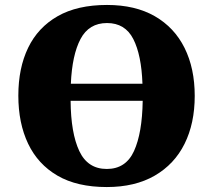

<svg xmlns="http://www.w3.org/2000/svg" viewBox="-20 -745 860 775"><path d="M411 10Q291 10 212 -36Q133 -82 93.5 -165Q54 -248 54 -359Q54 -470 93.5 -552Q133 -634 212.5 -679.5Q292 -725 412 -725Q526 -725 605 -679.5Q684 -634 725 -551.5Q766 -469 766 -358Q766 -247 725 -164.5Q684 -82 604.5 -36Q525 10 411 10ZM555 -407Q551 -523 518 -587.5Q485 -652 412 -652Q339 -652 305 -587.5Q271 -523 266 -407ZM411 -63Q488 -63 521 -135.5Q554 -208 556 -338H265Q266 -208 300 -135.5Q334 -63 411 -63Z"/></svg>

Font: Noto Serif Black
Style: Regular
Weight: 900
Designer: Monotype Design Team
Foundry: Monotype Imaging Inc.
Version: Version 2.014; ttfautohint (v1.8.4.7-5d5b)